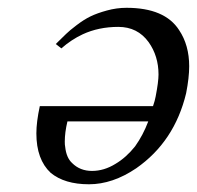

<svg xmlns="http://www.w3.org/2000/svg" viewBox="-20 -459 505 492"><path d="M137.2 -335 123 -346.2 128.4 -351.6 149.4 -372.1Q157.7 -380.4 176.3 -394.5Q194.8 -408.7 211.9 -417Q229 -425.3 253.9 -432.1Q278.8 -439 304.2 -439Q402.3 -439 439 -381.8Q464.8 -343.3 464.8 -289.1Q464.8 -260.3 457 -220.2Q427.2 -96.2 329.1 -27.8Q268.6 13.2 208 13.2Q145.5 13.2 109.9 -16.1Q73.2 -50.3 73.2 -117.2Q73.2 -146.5 82 -187H372.1Q377 -201.2 378.9 -211.9Q386.2 -249.5 386.2 -268.1Q386.2 -315.4 360.8 -351.1Q332.5 -390.1 283.2 -390.1Q232.9 -390.1 191.9 -371.1Q162.6 -357.4 137.2 -335ZM359.9 -147.9H152.8Q146 -119.6 146 -96.2Q146 -86.9 147 -83Q149.9 -54.7 165 -41Q185.1 -21 215.8 -21Q246.6 -21 275.9 -39.1Q303.2 -55.2 326.2 -84Q346.7 -112.8 359.9 -147.9Z"/></svg>

Font: Linux Libertine G
Style: Italic
Weight: 400
Italic angle: -12°
Designer: Philipp H. Poll
Foundry: Philipp H. Poll
Version: Version 5.1.3